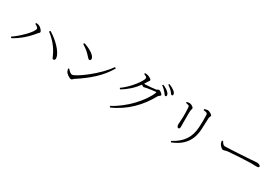

<svg xmlns="http://www.w3.org/2000/svg" viewBox="92 -2014 4795 3286"><g transform="rotate(30 2490.0 -371.0)"><path d="M318 -545C342 -533 386 -507 386 -486C386 -416 191 -228 68 -146L84 -125C213 -192 338 -302 430 -418C447 -440 466 -447 466 -465C466 -491 417 -543 381 -555C362 -563 340 -563 326 -564ZM893 -168C912 -168 927 -185 922 -219C906 -335 741 -490 605 -569L588 -548C707 -456 792 -355 852 -222C868 -185 871 -168 893 -168Z M1214 -678 1201 -656C1287 -601 1328 -567 1377 -510C1403 -481 1414 -471 1427 -471C1443 -471 1454 -482 1454 -502C1454 -573 1323 -643 1214 -678ZM1870 -586C1728 -368 1368 -104 1298 -104C1267 -104 1235 -135 1204 -171L1188 -160C1190 -147 1199 -116 1208 -101C1228 -72 1287 -28 1321 -28C1341 -28 1353 -52 1369 -62C1585 -202 1773 -358 1894 -570Z M2816 -635C2837 -608 2848 -586 2862 -586C2876 -586 2884 -594 2884 -609C2884 -628 2873 -646 2848 -671C2825 -693 2788 -716 2737 -737L2724 -720C2766 -690 2795 -660 2816 -635ZM2903 -703C2925 -678 2935 -653 2951 -653C2964 -653 2972 -661 2972 -677C2972 -697 2961 -717 2933 -739C2910 -757 2873 -779 2823 -799L2810 -781C2855 -750 2880 -729 2903 -703ZM2126 34 2142 57C2414 -60 2616 -268 2751 -515C2765 -539 2796 -545 2796 -563C2796 -586 2742 -625 2719 -625C2703 -625 2699 -608 2670 -604C2643 -599 2519 -586 2467 -586L2444 -587L2477 -641C2492 -666 2506 -676 2506 -693C2506 -709 2459 -736 2426 -746C2405 -752 2385 -752 2368 -752L2362 -732C2397 -719 2425 -704 2425 -687C2425 -631 2274 -425 2119 -318L2135 -297C2249 -363 2345 -450 2422 -556C2438 -543 2454 -533 2465 -533C2478 -533 2499 -541 2520 -545C2558 -552 2667 -568 2689 -568C2698 -568 2701 -565 2697 -554C2620 -359 2384 -99 2126 34Z M3345 53C3565 -35 3675 -180 3685 -410C3688 -472 3691 -567 3694 -626C3695 -659 3711 -663 3711 -684C3711 -703 3651 -740 3613 -740C3597 -740 3572 -733 3551 -725L3552 -705C3579 -702 3602 -699 3612 -693C3631 -684 3633 -670 3634 -653C3638 -583 3636 -508 3631 -413C3619 -207 3527 -72 3331 31ZM3231 -661C3252 -657 3266 -655 3282 -649C3299 -643 3300 -635 3302 -610C3305 -574 3308 -478 3307 -432C3305 -348 3298 -306 3298 -279C3298 -247 3312 -220 3332 -220C3346 -220 3359 -230 3359 -264C3359 -299 3356 -529 3360 -572C3363 -608 3372 -617 3372 -634C3372 -657 3319 -690 3283 -690C3270 -690 3249 -686 3230 -681Z M4105 -415 4084 -408C4086 -390 4088 -375 4095 -357C4108 -326 4151 -281 4177 -281C4204 -281 4215 -293 4269 -300C4343 -308 4636 -324 4697 -324C4756 -324 4791 -322 4824 -322C4856 -322 4864 -333 4864 -348C4864 -372 4820 -385 4786 -385C4760 -385 4736 -380 4669 -376C4627 -373 4266 -350 4180 -350C4141 -350 4125 -382 4105 -415Z"/></g></svg>

Font: Noto Serif HK Light
Style: Regular
Weight: 300
Designer: Ryoko NISHIZUKA 西塚涼子 (kana & ideographs); Frank Grießhammer (Latin, Greek & Cyrillic); Wenlong ZHANG 张文龙 (bopomofo); San
Foundry: Adobe
Version: Version 2.001;hotconv 1.1.0;makeotfexe 2.6.0